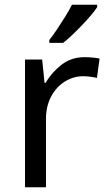

<svg xmlns="http://www.w3.org/2000/svg" viewBox="-20 -786 453 806"><path d="M335 -546Q350 -546 367.5 -544.5Q385 -543 398 -540L387 -459Q374 -462 358.5 -464Q343 -466 329 -466Q288 -466 252 -443.5Q216 -421 194.5 -380.5Q173 -340 173 -286V0H85V-536H157L167 -438H171Q197 -482 238 -514Q279 -546 335 -546ZM388 -756Q379 -742 362 -722Q345 -702 324.5 -680.5Q304 -659 283.5 -639.5Q263 -620 245 -606H187V-618Q202 -637 219.5 -663Q237 -689 254 -716.5Q271 -744 282 -766H388Z"/></svg>

Font: Noto Sans Balinese
Style: Regular
Weight: 400
Designer: Aditya Bayu, David Williams
Foundry: David Williams
Version: Version 2.003